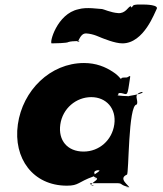

<svg xmlns="http://www.w3.org/2000/svg" viewBox="-20 -807 723 850"><path d="M431 -639C422 -642 395 -657 362 -659C335 -660 330 -624 323 -624C317 -619 334 -624 332 -626C328 -627 323 -625 319 -625C311 -625 291 -624 283 -621C278 -616 221 -615 209 -615C197 -615 232 -746 327 -766C363 -777 418 -767 432 -767C437 -767 471 -751 503 -749C535 -746 549 -778 556 -778C562 -783 560 -774 560 -774C564 -774 568 -780 570 -783C579 -788 595 -787 613 -787C625 -787 686 -786 673 -766C666 -755 618 -615 522 -615C488 -615 437 -637 431 -639ZM59 -256C38 -106 126 15 276 15C330 15 324 -1 394 -26C413 -34 377 -47 418 -55C427 -55 382 -53 420 -53C424 -45 372 -30 408 -19C417 -19 371 -18 409 -18C417 -8 363 11 394 16C403 16 355 4 393 4H498C525 4 508 12 553 22C562 22 514 23 552 23C552 14 501 -16 542 -34C551 -34 547 -344 585 -344C597 -362 563 -391 611 -400C620 -400 574 -399 612 -399C611 -389 533 -381 553 -381C553 -381 494 -383 501 -386C513 -395 496 -402 492 -400C491 -393 494 -395 516 -395C541 -391 543 -377 551 -431C558 -482 561 -472 542 -464C520 -464 517 -463 516 -457C512 -459 506 -472 481 -488C447 -511 405 -528 352 -528C202 -528 80 -406 59 -256ZM247 -256C257 -327 317 -377 384 -377C450 -377 496 -327 486 -256C476 -186 419 -136 350 -136C278 -136 237 -186 247 -256Z"/></svg>

Font: Hussar Przerywany
Style: Obl
Weight: 400
Foundry: Cannot Into Space Fonts
Version: Version 0.982